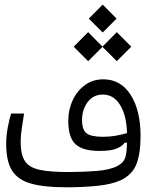

<svg xmlns="http://www.w3.org/2000/svg" viewBox="-20 -795 626 817"><path d="M261.7 2Q168.5 2 112.3 -13.7Q56.2 -29.3 31.2 -69.3Q6.3 -109.4 6.3 -182.6Q6.3 -217.8 13.4 -254.4Q20.5 -291 27.3 -312H82.5Q77.1 -278.3 72.8 -249.5Q67.9 -220.2 67.9 -191.4Q67.9 -137.7 85.7 -110.1Q103.5 -82.5 147.2 -72.8Q190.9 -63 268.1 -63Q331.5 -63 389.2 -67.4Q446.8 -71.8 479 -88.4Q502.9 -100.6 511.2 -119.9Q519.5 -139.2 520.5 -188L510.3 -187.5Q499.5 -172.4 475.8 -162.6Q452.1 -152.8 402.8 -152.8Q332 -152.8 301.3 -181.4Q270.5 -210 270.5 -280.8Q270.5 -328.1 289.1 -368.2Q307.6 -408.2 341.3 -432.9Q375 -457.5 419.4 -457.5Q493.7 -457.5 535.9 -391.4Q578.1 -325.2 578.1 -216.8Q578.1 -141.6 560.5 -96.7Q543 -51.8 495.1 -28.8Q456.5 -10.7 395.5 -4.4Q334.5 2 261.7 2ZM520.5 -228.5Q518.1 -305.2 490.7 -348.9Q463.4 -392.6 417.5 -392.6Q376.5 -392.6 352.8 -360.4Q329.1 -328.1 329.1 -284.7Q329.1 -243.2 348.1 -228Q367.2 -212.9 418.9 -212.9Q447.8 -212.9 472.7 -217.5Q497.6 -222.2 520.5 -228.5ZM477.1 -534.7 416 -595.7 355 -534.7 293.5 -596.2 355 -658.2 416 -596.7 477.1 -658.2 538.6 -596.2ZM417 -656.7 357.9 -715.8 417 -775.4 476.1 -715.8Z"/></svg>

Font: CaskaydiaMono NF Light
Style: Regular
Weight: 300
Designer: Aaron Bell
Foundry: Saja Typeworks
Version: Version 2111.001; ttfautohint (v1.8.4);Nerd Fonts 3.1.1